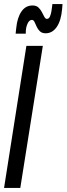

<svg xmlns="http://www.w3.org/2000/svg" viewBox="-30 -926 328 946"><path d="M-10 0 100 -700H181L70 0ZM47 -760Q48 -767 48.5 -774.5Q49 -782 50 -788Q55 -839 75.5 -869Q96 -899 130 -899Q149 -899 159.5 -889Q170 -879 176.5 -866Q183 -853 188.5 -843Q194 -833 201 -833Q211 -833 216 -844.5Q221 -856 223.5 -871Q226 -886 227 -897Q227 -897 227.5 -900.5Q228 -904 228 -906H278Q278 -899 277 -893Q276 -887 276 -881Q271 -824 249.5 -793Q228 -762 195 -762Q177 -762 166.5 -772Q156 -782 150.5 -795Q145 -808 140 -818Q135 -828 127 -828Q114 -828 105.5 -809Q97 -790 97 -767V-760Z"/></svg>

Font: Georama Extra Condensed Medium
Style: Italic
Weight: 500
Width: 2
Italic angle: -9°
Designer: Jean-Baptiste Levee
Foundry: Production Type
Version: Version 1.000